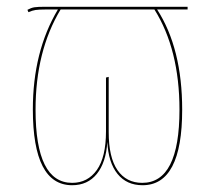

<svg xmlns="http://www.w3.org/2000/svg" viewBox="-20 -538 635 567"><path d="M534 -510H444Q518 -395 518 -214Q518 9 401 9Q354 9 327 -24.5Q300 -58 297 -119Q293 -58 266 -24.5Q239 9 193 9Q77 9 77 -215Q77 -386 151 -510H115Q95 -510 85 -508.5Q75 -507 64 -502L61 -509Q72 -515 81.5 -516.5Q91 -518 114 -518H534ZM436 -510H159Q85 -387 85 -214Q85 2 193 2Q239 2 266 -36Q293 -74 293 -150V-309L301 -311V-148Q301 -73 327 -35.5Q353 2 400 2Q510 2 510 -214Q510 -392 436 -510Z"/></svg>

Font: Fira Sans Compressed Eight
Style: Regular
Weight: 100
Width: 1
Designer: bBox Type GmbH & Carrois Corporate GbR & Edenspiekermann AG
Foundry: bBox Type GmbH & Carrois Corporate GbR & Edenspiekermann AG
Version: Version 4.301